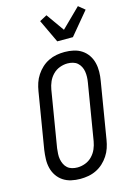

<svg xmlns="http://www.w3.org/2000/svg" viewBox="-144 -1057 789 1138"><g transform="rotate(-15 250.0 -488.5)"><path d="M203 8Q175 8 148 2Q121 -4 99 -18.5Q77 -33 62 -55Q47 -77 40.5 -103.5Q34 -130 35 -158Q36 -186 40 -214L97 -559Q101 -584 109 -608Q117 -632 131.5 -654Q146 -676 165 -693.5Q184 -711 207.5 -722.5Q231 -734 256 -738.5Q281 -743 306 -743Q334 -743 361 -737Q388 -731 410 -716.5Q432 -702 447 -680Q462 -658 468.5 -631.5Q475 -605 474.5 -577Q474 -549 469 -521L412 -176Q408 -151 400 -127Q392 -103 377.5 -81Q363 -59 344 -41.5Q325 -24 301.5 -12.5Q278 -1 253 3.5Q228 8 203 8ZM204 -62Q228 -62 252 -71Q276 -80 294 -98.5Q312 -117 322 -140Q332 -163 336 -187L393 -532Q396 -549 396.5 -566Q397 -583 394.5 -599Q392 -615 384.5 -629.5Q377 -644 365.5 -654Q354 -664 338 -668.5Q322 -673 305 -673Q281 -673 257 -664Q233 -655 215 -636.5Q197 -618 187 -595Q177 -572 173 -548L116 -203Q114 -186 113 -169Q112 -152 115 -136Q118 -120 125 -105.5Q132 -91 143.5 -81Q155 -71 171 -66.5Q187 -62 204 -62ZM281 -815 214 -957 259 -981 337 -871 453 -985 492 -953 377 -815Z"/></g></svg>

Font: Iosevka Curly Slab
Style: Italic
Weight: 400
Italic angle: -9°
Monospace: yes
Designer: Belleve Invis
Foundry: Belleve Invis
Version: Version 22.1.2; ttfautohint (v1.8.4)